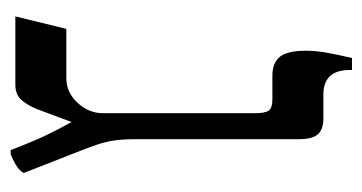

<svg xmlns="http://www.w3.org/2000/svg" viewBox="-184 -504 696 369"><g transform="rotate(90 164.5 -319.0)"><path d="M268 9Q251 -35 239.5 -59Q228 -83 214 -108L189 -41Q180 -20 170 -10Q160 0 142 0H11L35 -98H130Q157 -98 177 -119.5Q197 -141 197 -168V-462Q197 -480 192 -487Q187 -494 170 -494H125Q100 -494 88.5 -508.5Q77 -523 77 -558Q77 -577 80.5 -597Q84 -617 91 -647H114V-643Q114 -592 161 -592H207Q228 -592 237.5 -581.5Q247 -571 247 -545V-231Q247 -207 249.5 -190Q252 -173 258 -155.5Q264 -138 274 -113L312 -16Q307 -7 295.5 -0.5Q284 6 276 9Z"/></g></svg>

Font: Noto Serif Hebrew SemiCondensed
Style: Regular
Weight: 400
Width: 4
Designer: Monotype Design Team
Foundry: Monotype Imaging Inc.
Version: Version 2.004; ttfautohint (v1.8.4.7-5d5b)